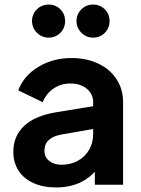

<svg xmlns="http://www.w3.org/2000/svg" viewBox="-20 -810 620 842"><path d="M38.5 -144.2Q38.5 -213 85.5 -257.6Q132.5 -302.2 226.8 -317.8L404.5 -346.8V-247.2L251.5 -220.5Q212.8 -213.8 193.8 -195.9Q174.8 -178 174.8 -148.8Q174.8 -121 195.9 -104.2Q217 -87.5 249.8 -87.5Q290 -87.5 321.9 -105.2Q353.8 -123 371.1 -153.8Q388.5 -184.5 388.5 -221.5V-362Q388.5 -397.2 361 -420.5Q333.5 -443.8 288.8 -443.8Q246.8 -443.8 214.6 -421.6Q182.5 -399.5 167.2 -361.8L60.2 -413.8Q84 -477.8 148 -516.6Q212 -555.5 294 -555.5Q359.5 -555.5 411.1 -531Q462.8 -506.5 491.2 -462.5Q519.8 -418.5 519.8 -362V0H396V-92.8L424.2 -94.5Q391.8 -41.5 342.1 -14.8Q292.5 12 226 12Q169.2 12 126.9 -7.1Q84.5 -26.2 61.5 -61.5Q38.5 -96.8 38.5 -144.2ZM120.5 -718Q120.5 -748.3 141.9 -769.2Q163.2 -790 193.5 -790Q223.8 -790 244.7 -769.2Q265.5 -748.3 265.5 -718Q265.5 -687 244.7 -666Q223.8 -645 193.5 -645Q163.2 -645 141.9 -666.4Q120.5 -687.8 120.5 -718ZM315.5 -718Q315.5 -748.3 336.9 -769.2Q358.2 -790 388.5 -790Q418.8 -790 439.7 -769.2Q460.5 -748.3 460.5 -718Q460.5 -687 439.7 -666Q418.8 -645 388.5 -645Q358.2 -645 336.9 -666.4Q315.5 -687.8 315.5 -718Z"/></svg>

Font: Trafiko Sans Variable
Style: Regular
Weight: 400
Designer: Gumpita Rahayu / Trafiko
Foundry: Tokotype / Trafiko
Version: Version 0.001;FEAKit 1.0